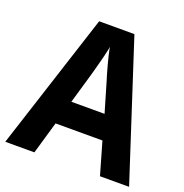

<svg xmlns="http://www.w3.org/2000/svg" viewBox="-129 -832 907 947"><g transform="rotate(20 325.0 -358.5)"><path d="M497.1 0 448.2 -169.9H202.1L152.8 0H0L231.9 -716.8H417L649.9 0ZM413.1 -296.9 367.2 -453.1Q364.3 -461.9 358.4 -481.9Q352.5 -502 345.9 -526.1Q339.4 -550.3 333.5 -574.7Q327.6 -599.1 325.2 -616.2Q323.2 -605.5 320.1 -590.8Q316.9 -576.2 312.7 -559.8Q308.6 -543.5 304.2 -526.9Q299.8 -510.3 295.9 -495.6Q292 -481 288.8 -469.7Q285.6 -458.5 284.2 -453.1L238.8 -296.9Z"/></g></svg>

Font: Droid Sans
Style: Bold
Weight: 700
Foundry: Ascender Corporation
Version: Version 1.00 build 112